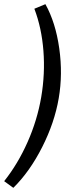

<svg xmlns="http://www.w3.org/2000/svg" viewBox="-59 -734 372 922"><path d="M223 -262Q203 -145 143.5 -27.5Q84 90 5 168L-39 136Q27 53 73.5 -52Q120 -157 139 -268Q158 -380 149.5 -490Q141 -600 106 -692L159 -714Q208 -626 225.5 -502Q243 -378 223 -262Z"/></svg>

Font: Fixel Italic Variable Display Thin
Style: Italic
Weight: 100
Italic angle: -10°
Designer: AlfaBravo + MacPaw
Foundry: Kyrylo Tkachov, Marchela Mozhyna, Serhii Makarenko, Maria Weinstein, Zakhar Kryvoshyya
Version: Version 1.210;Glyphs 3.2 (3217)